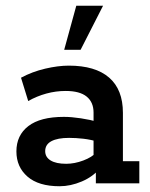

<svg xmlns="http://www.w3.org/2000/svg" viewBox="-20 -637 520 667"><path d="M187 10Q114 10 75.5 -23.5Q37 -57 37 -111Q37 -167 78.5 -199Q120 -231 202 -231Q228 -231 261 -226Q294 -221 322 -213L305 -202V-246Q305 -282 281 -301.5Q257 -321 208 -321Q174 -321 141 -312Q108 -303 78 -286L53 -367Q92 -388 137 -398.5Q182 -409 219 -409Q311 -409 359 -367.5Q407 -326 407 -245V-77H464V0H313V-65L328 -53Q303 -23 264 -6.5Q225 10 187 10ZM210 -68Q239 -68 269.5 -79.5Q300 -91 315 -108L305 -78V-172L322 -144Q296 -152 270 -155Q244 -158 220 -158Q180 -158 158.5 -146.5Q137 -135 137 -112Q137 -91 156 -79.5Q175 -68 210 -68ZM203 -464 245 -617H338L260 -464Z"/></svg>

Font: Rokkitt SemiBold SemiBold
Style: Regular
Weight: 600
Version: Version 3.103